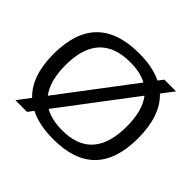

<svg xmlns="http://www.w3.org/2000/svg" viewBox="-162 -908 1118 1118"><g transform="rotate(45 396.5 -349.0)"><path d="M536.6 -600.1Q481.4 -629.9 399.4 -629.9Q144 -629.9 144 -351.1Q144 -222.2 197.3 -151.9ZM254.9 -101.1Q312.5 -68.4 399.4 -68.4Q649.4 -68.4 649.4 -351.1Q649.4 -481 595.2 -550.3ZM649.9 -622.6Q744.6 -533.7 744.6 -348.1Q744.6 4.9 399.4 4.9Q282.2 4.9 204.6 -34.7L178.2 0H82L141.6 -78.6Q48.8 -166.5 48.8 -348.1Q48.8 -703.1 399.4 -703.1Q510.7 -703.1 586.4 -666L610.8 -698.2H707.5Z"/></g></svg>

Font: Sansation
Style: Regular
Weight: 400
Designer: Bernd Montag
Version: Version 1.301